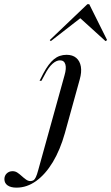

<svg xmlns="http://www.w3.org/2000/svg" viewBox="-164 -681 518 894"><path d="M-87.1 192.7Q-113.7 192.7 -128.6 182.3Q-143.5 171.8 -143.5 153.2Q-143.5 137.1 -132.7 126.6Q-121.8 116.1 -105.6 116.1Q-92.7 116.1 -82.7 123Q-72.6 129.8 -62.9 138.7Q-53.2 147.6 -43.1 154.8Q-33.1 162.1 -22.6 162.1Q-14.5 162.1 -8.5 158.5Q-2.4 154.8 2.8 144Q8.1 133.1 13.7 112.1L136.3 -329.8Q146 -362.9 140.3 -381.5Q134.7 -400 115.3 -400Q98.4 -400 80.2 -383.9Q62.1 -367.7 45.2 -334.7L29 -304.8H20.2L37.9 -339.5Q62.1 -384.7 87.1 -405.2Q112.1 -425.8 146 -425.8Q174.2 -425.8 191.1 -411.3Q208.1 -396.8 212.5 -371Q216.9 -345.2 207.3 -311.3L137.9 -60.5Q116.1 16.9 81.9 73.8Q47.6 130.6 4.4 161.7Q-38.7 192.7 -87.1 192.7ZM72.6 -489.5 67.7 -494.4 242.7 -661.3H251.6L334.7 -494.4L327.4 -489.5L198.4 -606.5L221 -604.8Z"/></svg>

Font: Playfair 144pt
Style: Italic
Weight: 400
Italic angle: -15.6°
Designer: Claus Eggers Sørensen
Foundry: Claus Eggers Sørensen
Version: Version 2.001;gftools[0.9.30]